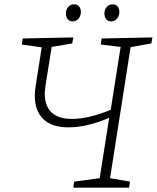

<svg xmlns="http://www.w3.org/2000/svg" viewBox="-20 -868 725 888"><path d="M680 -667 584 -650 489 -44 581 -28 577 0H319L323 -28L441 -44L485 -323Q382 -279 296 -279Q219 -279 180 -317.5Q141 -356 141 -425Q141 -450 145 -471L173 -649L81 -662L85 -690L319 -695L314 -667L219 -651L191 -476Q187 -446 187 -435Q187 -378 218.5 -348Q250 -318 313 -318Q389 -318 492 -360L538 -651L446 -662L450 -690L685 -695ZM285 -805Q285 -824 295.5 -836Q306 -848 323 -848Q337 -848 345.5 -838.5Q354 -829 354 -813Q354 -794 343 -781.5Q332 -769 315 -769Q302 -769 293.5 -779Q285 -789 285 -805ZM463 -805Q463 -824 473.5 -836Q484 -848 501 -848Q515 -848 523.5 -838.5Q532 -829 532 -813Q532 -794 521 -781.5Q510 -769 494 -769Q480 -769 471.5 -779Q463 -789 463 -805Z"/></svg>

Font: Bitter Pro Light
Style: Italic
Weight: 300
Italic angle: -9°
Designer: Sol Matas, and Bitter project Authors
Foundry: Sol Matas
Version: Version 1.010